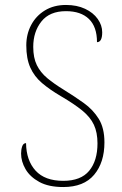

<svg xmlns="http://www.w3.org/2000/svg" viewBox="-20 -744 490 774"><path d="M235 10Q176 10 138.5 -10.5Q101 -31 83 -62Q65 -93 65 -125Q65 -141 69.5 -154Q74 -167 85 -167Q86 -97 123.5 -56Q161 -15 235 -15Q306 -15 339.5 -55.5Q373 -96 373 -166Q373 -210 358.5 -241Q344 -272 311.5 -298.5Q279 -325 226 -356Q180 -383 149 -409.5Q118 -436 102 -472Q86 -508 86 -561Q86 -606 105.5 -643Q125 -680 161 -702Q197 -724 246 -724Q290 -724 323 -708.5Q356 -693 374 -667.5Q392 -642 392 -614Q392 -574 371 -574Q371 -636 338.5 -667.5Q306 -699 246 -699Q180 -699 147 -657.5Q114 -616 114 -555Q114 -511 128.5 -481.5Q143 -452 170.5 -429Q198 -406 239 -381Q281 -355 318 -328.5Q355 -302 378 -265Q401 -228 401 -170Q401 -89 359.5 -39.5Q318 10 235 10Z"/></svg>

Font: Noto Serif Lao SemiCondensed Thin
Style: Regular
Weight: 100
Width: 4
Designer: Monotype Design Team
Foundry: Monotype Imaging Inc.
Version: Version 2.003; ttfautohint (v1.8.4.7-5d5b)